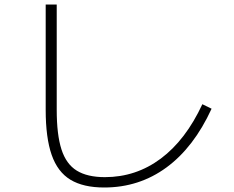

<svg xmlns="http://www.w3.org/2000/svg" viewBox="-20 -790 1040 853"><path d="M443 43Q350 43 293 8.5Q236 -26 209.5 -102Q183 -178 183 -302V-770H232V-302Q232 -192 253 -126.5Q274 -61 321 -32Q368 -3 446 -3Q584 -3 694.5 -85.5Q805 -168 879 -327L920 -307Q841 -135 719.5 -46Q598 43 443 43Z"/></svg>

Font: M PLUS 2 Thin Light
Style: Regular
Weight: 300
Version: Version 1.001